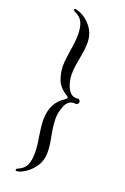

<svg xmlns="http://www.w3.org/2000/svg" viewBox="-180 -916 699 1071"><g transform="rotate(20 169.5 -380.0)"><path d="M199 -380Q199 -386 188 -392Q142 -420 127.5 -461Q113 -502 113 -540Q113 -561 117 -590Q121 -619 122 -628Q133 -690 133 -730Q133 -776 120 -803.5Q107 -831 72 -846Q64 -851 64 -855Q64 -857 66.5 -859Q69 -861 72 -861L88 -857Q133 -842 165.5 -801.5Q198 -761 198 -706Q198 -682 194.5 -656.5Q191 -631 186 -607Q185 -601 180 -570.5Q175 -540 175 -510Q175 -491 181.5 -464Q188 -437 203.5 -416Q219 -395 244 -395H248L254 -396Q261 -396 265 -391Q269 -386 269 -380Q269 -374 264.5 -369Q260 -364 254 -364L248 -365H244Q207 -365 191 -325.5Q175 -286 175 -250Q175 -220 180 -189.5Q185 -159 186 -153Q191 -129 194.5 -103.5Q198 -78 198 -54Q198 -7 174 28Q150 63 119.5 82Q89 101 72 101Q64 101 64 95Q64 89 72 86Q108 71 120.5 43.5Q133 16 133 -30Q133 -70 122 -130Q121 -140 117 -168Q113 -196 113 -217Q113 -322 188 -368Q199 -376 199 -380Z"/></g></svg>

Font: Shippori Gochic B2 Bold
Style: Regular
Weight: 700
Designer: FONTDASU
Foundry: FONTDASU / Google Inc. / but / Adobe
Version: Version 1.130